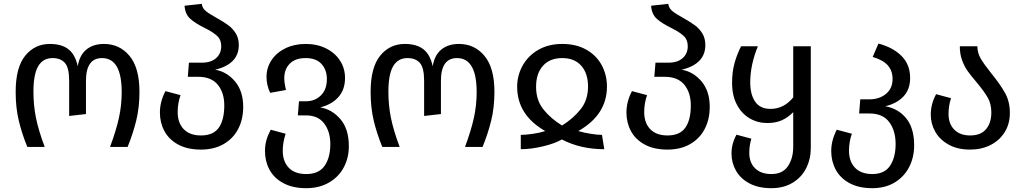

<svg xmlns="http://www.w3.org/2000/svg" viewBox="-20 -769 5363 1005"><path d="M62 -288Q62 -416 112 -477.5Q162 -539 241 -539Q303 -539 338.5 -511Q374 -483 387 -422Q396 -480 432 -509.5Q468 -539 524 -539Q606 -539 658 -476.5Q710 -414 710 -288Q710 -206 693 -137.5Q676 -69 648 0H556Q588 -86 602.5 -152Q617 -218 617 -287Q617 -465 514 -465Q430 -465 430 -346V-172L342 -162V-346Q342 -415 319.5 -440Q297 -465 255 -465Q205 -465 180 -422.5Q155 -380 155 -289Q155 -217 168.5 -151Q182 -85 214 0H123Q95 -68 78.5 -136.5Q62 -205 62 -288Z M1253 -210Q1253 -144 1226.5 -93.5Q1200 -43 1150 -14.5Q1100 14 1032 14Q961 14 912.5 -12.5Q864 -39 840.5 -83Q817 -127 817 -180Q817 -237 846 -292L925 -271Q910 -229 910 -182Q910 -126 941.5 -93Q973 -60 1032 -60Q1097 -60 1125.5 -101Q1154 -142 1154 -217Q1154 -284 1120 -325.5Q1086 -367 1017 -367H963L969 -441H1037Q1085 -441 1111.5 -465Q1138 -489 1138 -527Q1138 -561 1116.5 -581Q1095 -601 1051 -623Q1002 -647 975.5 -671Q949 -695 946 -739L1036 -749Q1039 -726 1057.5 -711Q1076 -696 1116 -674Q1153 -653 1175.5 -636.5Q1198 -620 1214 -594.5Q1230 -569 1230 -533Q1230 -434 1106 -404Q1167 -394 1210 -343Q1253 -292 1253 -210Z M1806 -4Q1806 57 1779.5 107Q1753 157 1702 186.5Q1651 216 1583 216Q1512 216 1463 189.5Q1414 163 1390.5 119Q1367 75 1367 22Q1367 -9 1374.5 -35.5Q1382 -62 1397 -90L1475 -69Q1460 -22 1460 20Q1460 76 1491.5 109Q1523 142 1583 142Q1649 142 1679 99Q1709 56 1709 -15Q1709 -80 1677 -122.5Q1645 -165 1581 -165H1539L1545 -239H1583Q1628 -239 1659.5 -269.5Q1691 -300 1691 -355Q1691 -403 1663 -434Q1635 -465 1580 -465Q1525 -465 1496.5 -435.5Q1468 -406 1468 -360Q1468 -334 1477 -298L1394 -283Q1375 -324 1375 -366Q1375 -415 1401.5 -454.5Q1428 -494 1474.5 -516.5Q1521 -539 1580 -539Q1640 -539 1687 -515.5Q1734 -492 1760 -451.5Q1786 -411 1786 -361Q1786 -299 1750.5 -260Q1715 -221 1656 -207Q1719 -196 1762.5 -144.5Q1806 -93 1806 -4Z M1920 -288Q1920 -416 1970 -477.5Q2020 -539 2099 -539Q2161 -539 2196.5 -511Q2232 -483 2245 -422Q2254 -480 2290 -509.5Q2326 -539 2382 -539Q2464 -539 2516 -476.5Q2568 -414 2568 -288Q2568 -206 2551 -137.5Q2534 -69 2506 0H2414Q2446 -86 2460.5 -152Q2475 -218 2475 -287Q2475 -465 2372 -465Q2288 -465 2288 -346V-172L2200 -162V-346Q2200 -415 2177.5 -440Q2155 -465 2113 -465Q2063 -465 2038 -422.5Q2013 -380 2013 -289Q2013 -217 2026.5 -151Q2040 -85 2072 0H1981Q1953 -68 1936.5 -136.5Q1920 -205 1920 -288Z M2923 -539Q2996 -539 3049 -509Q3102 -479 3129.5 -428Q3157 -377 3157 -316Q3157 -168 3007 -83Q3038 -74 3073 -68.5Q3108 -63 3131 -63L3143 12Q3019 12 2921 -39Q2885 -18 2822.5 -3Q2760 12 2706 12V-63Q2731 -63 2769 -68.5Q2807 -74 2834 -83Q2687 -167 2687 -315Q2687 -374 2715.5 -425.5Q2744 -477 2797.5 -508Q2851 -539 2923 -539ZM2922 -112Q2981 -149 3019.5 -197.5Q3058 -246 3058 -316Q3058 -385 3022.5 -425Q2987 -465 2923 -465Q2858 -465 2822 -424.5Q2786 -384 2786 -315Q2786 -245 2824 -197Q2862 -149 2922 -112Z M3695 -210Q3695 -144 3668.5 -93.5Q3642 -43 3592 -14.5Q3542 14 3474 14Q3403 14 3354.5 -12.5Q3306 -39 3282.5 -83Q3259 -127 3259 -180Q3259 -237 3288 -292L3367 -271Q3352 -229 3352 -182Q3352 -126 3383.5 -93Q3415 -60 3474 -60Q3539 -60 3567.5 -101Q3596 -142 3596 -217Q3596 -284 3562 -325.5Q3528 -367 3459 -367H3405L3411 -441H3479Q3527 -441 3553.5 -465Q3580 -489 3580 -527Q3580 -561 3558.5 -581Q3537 -601 3493 -623Q3444 -647 3417.5 -671Q3391 -695 3388 -739L3478 -749Q3481 -726 3499.5 -711Q3518 -696 3558 -674Q3595 -653 3617.5 -636.5Q3640 -620 3656 -594.5Q3672 -569 3672 -533Q3672 -434 3548 -404Q3609 -394 3652 -343Q3695 -292 3695 -210Z M4224 -527V6Q4224 63 4200 111Q4176 159 4129 187.5Q4082 216 4018 216Q3950 216 3903 191Q3856 166 3832.5 124.5Q3809 83 3809 35Q3809 -17 3835 -64L3913 -43Q3902 -8 3902 31Q3902 82 3932.5 112Q3963 142 4018 142Q4077 142 4104.5 100.5Q4132 59 4132 0V-182Q4105 -154 4072.5 -139.5Q4040 -125 3996 -125Q3946 -125 3904 -149.5Q3862 -174 3837 -221.5Q3812 -269 3812 -335Q3812 -392 3824.5 -437.5Q3837 -483 3859 -527H3947Q3907 -429 3907 -338Q3907 -274 3933 -236.5Q3959 -199 4013 -199Q4083 -199 4132 -259V-527Z M4765 -8Q4765 55 4738.5 106Q4712 157 4662.5 186.5Q4613 216 4546 216Q4475 216 4426.5 189.5Q4378 163 4354.5 119Q4331 75 4331 22Q4331 -35 4360 -90L4439 -69Q4424 -27 4424 20Q4424 76 4455.5 109Q4487 142 4546 142Q4610 142 4639 98.5Q4668 55 4668 -15Q4668 -85 4634.5 -130Q4601 -175 4531 -175H4477L4483 -249H4531Q4583 -249 4617.5 -277.5Q4652 -306 4652 -355Q4652 -399 4627 -427Q4602 -455 4548 -471L4578 -541Q4654 -521 4699 -476Q4744 -431 4744 -361Q4744 -301 4709 -264Q4674 -227 4614 -213Q4683 -200 4724 -149Q4765 -98 4765 -8Z M5169 -385Q5216 -327 5241 -282Q5266 -237 5266 -178Q5266 -120 5238.5 -76.5Q5211 -33 5164 -9.5Q5117 14 5058 14Q4992 14 4945.5 -12Q4899 -38 4875.5 -79.5Q4852 -121 4852 -169Q4852 -225 4880 -276L4958 -255Q4945 -216 4945 -172Q4945 -121 4975 -90.5Q5005 -60 5058 -60Q5114 -60 5141.5 -93Q5169 -126 5169 -180Q5169 -225 5150.5 -257.5Q5132 -290 5092 -338Q5063 -372 5045.5 -396.5Q5028 -421 5016 -453.5Q5004 -486 5004 -527H5096Q5096 -492 5114 -461.5Q5132 -431 5169 -385Z"/></svg>

Font: FiraGO
Style: Regular
Weight: 400
Designer: bBox Type
Foundry: bBox Type GmbH
Version: Version 1.001;April 20, 2020;FontCreator 12.0.0.2555 64-bit